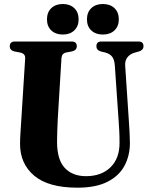

<svg xmlns="http://www.w3.org/2000/svg" viewBox="-20 -902 727 934"><path d="M557.5 -308.5 538.5 -584.5Q536.5 -611.5 525.8 -625.8Q515 -640 492.5 -646.5L471 -651.5Q449 -658 449 -677Q449 -700 472.5 -700H654.5Q678 -700 678 -677Q678 -658.5 655.5 -651.5L635.5 -646Q612.5 -639.5 599.8 -623Q587 -606.5 589 -581.5L607 -311.5Q609 -285 610.2 -259.5Q611.5 -234 612 -207Q612 -145.5 585.8 -96Q559.5 -46.5 503 -17.8Q446.5 11 356.5 11Q215.5 11 146.2 -47.5Q77 -106 77.5 -203.5Q77.5 -224 79.8 -259.8Q82 -295.5 84 -325L102.5 -619Q103.5 -641 78 -646.5L51 -651.5Q27.5 -657 27.5 -677Q27.5 -700 52 -700H329.5Q353.5 -700 353.5 -677Q353.5 -657.5 330.5 -652L301.5 -646.5Q280.5 -642 279 -619L261 -324Q259 -290 258.5 -261.5Q258 -233 257.5 -212.5Q257.5 -125 295.2 -85Q333 -45 398.5 -45Q473.5 -45 517.8 -88.5Q562 -132 561.5 -207.5Q561.5 -241 560.2 -264Q559 -287 557.5 -308.5ZM285.5 -734Q250.5 -734 229.5 -754Q208.5 -774 208.5 -808Q208.5 -842 229.5 -862.2Q250.5 -882.5 285.5 -882.5Q320.5 -882.5 341.5 -862.2Q362.5 -842 362.5 -808Q362.5 -774.5 341.5 -754.2Q320.5 -734 285.5 -734ZM480 -734Q445 -734 424 -754Q403 -774 403 -808Q403 -842 424 -862.2Q445 -882.5 480 -882.5Q516 -882.5 537 -862.2Q558 -842 558 -808Q558 -774.5 537 -754.2Q516 -734 480 -734Z"/></svg>

Font: Fraunces 144pt Soft
Style: Bold
Weight: 700
Version: Version 1.000;[0bf87f6ff]